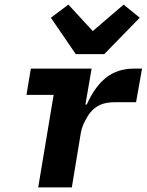

<svg xmlns="http://www.w3.org/2000/svg" viewBox="-20 -814 640 834"><path d="M146 0 213 -402H95L114 -516H378L351 -360H357Q391 -437 440.5 -476.5Q490 -516 563 -516H597L571 -370H480Q441 -370 416 -359Q391 -348 372 -325Q360 -310 347.5 -285Q335 -260 331 -236L292 0ZM309 -579 201 -737 277 -794 383 -679 517 -794 587 -737 433 -579Z"/></svg>

Font: iA Writer Mono V
Style: Regular
Weight: 400
Italic angle: -9.5°
Designer: Mike Abbink, Paul van der Laan, Pieter van Rosmalen
Foundry: Bold Monday
Version: Version 2.000